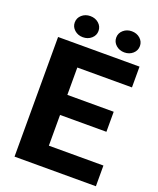

<svg xmlns="http://www.w3.org/2000/svg" viewBox="-160 -977 880 1072"><g transform="rotate(20 280.5 -441.0)"><path d="M542 -123V0H58.6V-710.9H542.5V-587.4H217.8V-424.8H493.2V-305.7H217.8V-123ZM118.2 -819.3Q118.2 -846.2 138.7 -864.3Q159.2 -882.3 188.5 -882.3Q218.3 -882.3 238.8 -864.3Q259.3 -846.2 259.3 -819.3Q259.3 -793 238.8 -774.9Q218.3 -756.8 188.5 -756.8Q159.2 -756.8 138.7 -774.9Q118.2 -793 118.2 -819.3ZM364.7 -819.3Q364.7 -845.7 385.3 -863.8Q405.8 -881.8 435.1 -881.8Q464.8 -881.8 485.1 -863.8Q505.4 -845.7 505.4 -819.3Q505.4 -792.5 485.1 -774.4Q464.8 -756.3 435.1 -756.3Q405.8 -756.3 385.3 -774.4Q364.7 -792.5 364.7 -819.3Z"/></g></svg>

Font: Vazirmatn RD ExtraBold
Style: Regular
Weight: 800
Designer: Saber Rastikerdar
Foundry: Saber Rastikerdar
Version: Version 32.102